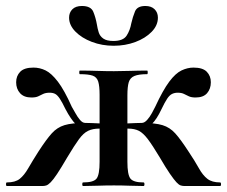

<svg xmlns="http://www.w3.org/2000/svg" viewBox="-24 -622 759 642"><path d="M254 0Q251 0 251 -6Q251 -12 254 -12Q289 -12 299 -25Q309 -38 309 -81V-305Q309 -334 304.5 -349Q300 -364 286 -369Q272 -374 243 -374Q241 -374 241 -380Q241 -386 243 -386Q273 -386 301 -385Q329 -384 357 -384Q384 -384 411.5 -385Q439 -386 468 -386Q470 -386 470 -380Q470 -374 468 -374Q440 -374 425.5 -368Q411 -362 406.5 -347Q402 -332 402 -303V-81Q402 -38 412 -25Q422 -12 456 -12Q459 -12 459 -6Q459 0 456 0Q435 0 409.5 -1Q384 -2 357 -2Q329 -2 302.5 -1Q276 0 254 0ZM-1 0Q-4 0 -4 -6Q-4 -12 -1 -12Q27 -12 42 -24Q57 -36 70.5 -59.5Q84 -83 105 -116Q131 -156 149 -176Q167 -196 191.5 -203.5Q216 -211 261 -211Q266 -211 282.5 -210.5Q299 -210 317.5 -209Q336 -208 346 -207L345 -189Q324 -192 308 -192Q286 -192 270.5 -184.5Q255 -177 240 -156.5Q225 -136 201 -96Q180 -60 167 -40.5Q154 -21 145.5 -12.5Q137 -4 131 -2Q125 0 118 0ZM261 -191Q245 -191 229 -207Q213 -223 195 -257Q184 -280 176 -292Q168 -304 160.5 -308Q153 -312 142 -312Q129 -312 120.5 -308Q112 -304 104 -300Q96 -296 81 -296Q56 -296 43 -310.5Q30 -325 30 -347Q30 -368 43.5 -382Q57 -396 88 -396Q109 -396 128.5 -386.5Q148 -377 169.5 -349Q191 -321 216 -265Q221 -257 228 -244Q235 -231 243.5 -221Q252 -211 261 -211ZM593 0Q586 0 580 -2Q574 -4 566 -12.5Q558 -21 544.5 -40.5Q531 -60 510 -96Q486 -136 470.5 -156.5Q455 -177 440.5 -184.5Q426 -192 404 -192Q387 -192 366 -189L365 -207Q376 -208 394.5 -209Q413 -210 429.5 -210.5Q446 -211 450 -211Q495 -211 519.5 -203.5Q544 -196 562 -176Q580 -156 606 -116Q628 -83 641 -59.5Q654 -36 669.5 -24Q685 -12 712 -12Q715 -12 715 -6Q715 0 712 0ZM450 -191V-211Q459 -211 468 -221Q477 -231 484 -244Q491 -257 495 -265Q521 -321 542 -349Q563 -377 583 -386.5Q603 -396 623 -396Q654 -396 667.5 -382Q681 -368 681 -347Q681 -325 668.5 -310.5Q656 -296 630 -296Q616 -296 607.5 -300Q599 -304 591 -308Q583 -312 570 -312Q560 -312 551.5 -308Q543 -304 535 -292Q527 -280 516 -257Q500 -223 483.5 -207Q467 -191 450 -191ZM355 -485Q388 -485 399.5 -503Q411 -521 415 -544Q420 -566 427.5 -584Q435 -602 462 -602Q482 -602 493 -591Q504 -580 504 -563Q504 -537 483 -515.5Q462 -494 428.5 -481.5Q395 -469 356 -469Q317 -469 283 -482Q249 -495 228 -516.5Q207 -538 207 -563Q207 -580 218 -591Q229 -602 250 -602Q280 -602 288 -582.5Q296 -563 300 -540Q302 -527 306 -514Q310 -501 321.5 -493Q333 -485 355 -485Z"/></svg>

Font: Cormorant Infant Light
Style: Regular
Weight: 300
Designer: Christian Thalmann (Catharsis Fonts)
Foundry: Catharsis Fonts
Version: Version 4.001